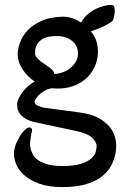

<svg xmlns="http://www.w3.org/2000/svg" viewBox="-20 -501 512 783"><path d="M130 -1Q100 -7 83.5 -17.5Q67 -28 59.5 -39.5Q52 -51 51 -60.5Q50 -70 50 -74Q50 -88 57.5 -102.5Q65 -117 75.5 -130Q86 -143 98.5 -153Q111 -163 122 -168Q91 -189 71.5 -219Q52 -249 52 -278Q52 -300 61.5 -327Q71 -354 92.5 -377Q114 -400 149.5 -416Q185 -432 238 -433Q257 -433 275.5 -426.5Q294 -420 311 -409Q323 -433 348 -451Q373 -469 405 -477Q411 -479 425 -480.5Q439 -482 443 -478Q447 -474 447.5 -464.5Q448 -455 447 -445Q446 -435 443.5 -426.5Q441 -418 439 -416Q434 -411 423 -404.5Q412 -398 399 -392Q386 -386 373 -381Q360 -376 350 -373Q367 -355 374 -330Q381 -305 379 -280Q377 -250 364 -224Q351 -198 329 -179Q307 -160 277 -149.5Q247 -139 211 -140Q199 -140 196 -141Q182 -141 168.5 -134.5Q155 -128 144.5 -119Q134 -110 127.5 -100.5Q121 -91 121 -86Q122 -75 135.5 -69Q149 -63 166 -61L307 -42Q352 -36 380.5 -20.5Q409 -5 425.5 14.5Q442 34 448 55Q454 76 454 94Q453 130 440 161Q427 192 400.5 214.5Q374 237 333 249.5Q292 262 235 262Q178 262 140 248Q102 234 79 213.5Q56 193 46.5 170Q37 147 37 128Q36 107 46.5 83Q57 59 68 44Q77 32 87 24Q97 16 105 20Q113 24 110 35Q107 46 105 62Q103 74 102.5 85Q102 96 107 113Q108 116 112.5 126.5Q117 137 130 148Q143 159 168 167.5Q193 176 235 176Q283 176 310.5 167Q338 158 352.5 145Q367 132 370.5 118Q374 104 374 94Q374 79 356 61Q338 43 285 32ZM202 -199Q245 -203 271.5 -227.5Q298 -252 298 -282Q298 -315 273.5 -334.5Q249 -354 210 -354Q196 -354 181 -351.5Q166 -349 153.5 -342Q141 -335 132.5 -322Q124 -309 123 -289Q122 -275 129.5 -266.5Q137 -258 148 -249Q170 -235 185 -223.5Q200 -212 202 -199Z"/></svg>

Font: Yeon Sung
Style: Regular
Weight: 400
Version: Version 1.001